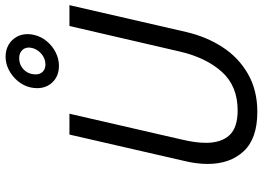

<svg xmlns="http://www.w3.org/2000/svg" viewBox="-152 -816 978 715"><g transform="rotate(-90 337.5 -459.0)"><path d="M84 -175.3Q84 -213.4 93.8 -256.3L193.4 -689.9H271L174.8 -271.5Q162.6 -220.2 162.6 -181.6Q162.6 -125 190.9 -94.2Q219.2 -63.5 283.2 -63.5Q373.5 -63.5 426.5 -121.8Q479.5 -180.2 502.4 -278.3L597.7 -689.9H675.3L575.2 -254.4Q557.6 -179.2 519 -119.9Q480.5 -60.5 419.7 -25.4Q358.9 9.8 277.8 9.8Q178.7 9.8 131.3 -41Q84 -91.8 84 -175.3ZM366.2 -810.5Q366.2 -822.3 369.1 -835.4Q375 -860.8 392.3 -881.8Q409.7 -902.8 433.6 -915.3Q457.5 -927.7 483.4 -927.7Q507.8 -927.7 526.9 -917Q545.9 -906.2 556.6 -887.7Q567.4 -869.1 567.4 -846.2Q567.4 -834 564.5 -821.3Q558.6 -795.9 541.3 -774.7Q523.9 -753.4 499.5 -741.2Q475.1 -729 449.7 -729Q412.1 -729 389.2 -752Q366.2 -774.9 366.2 -810.5ZM517.1 -835.9Q519 -854 508.1 -865.5Q497.1 -877 478.5 -877Q452.1 -877 434.8 -859.4Q417.5 -841.8 417.5 -815.4Q417.5 -798.8 427.7 -789.1Q438 -779.3 454.6 -779.3Q477.5 -779.3 495.8 -795.9Q514.2 -812.5 517.1 -835.9Z"/></g></svg>

Font: Acari Sans
Style: Italic
Weight: 400
Italic angle: -13°
Designer: Alfredo Marco Pradil and Stefan Peev
Foundry: Hanken Design Co.
Version: Version 1.045;January 11, 2019;FontCreator 11.5.0.2425 64-bi